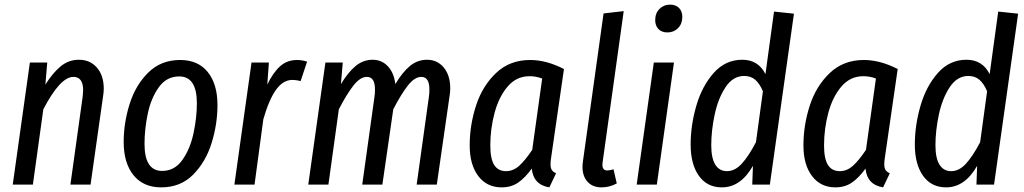

<svg xmlns="http://www.w3.org/2000/svg" viewBox="-20 -797 4421 829"><path d="M428 -414Q428 -399 425 -381L371 0H284L337 -380Q339 -400 339 -407Q339 -465 297 -465Q240 -465 167 -325L122 0H35L109 -527H184L176 -432Q209 -484 243 -511.5Q277 -539 321 -539Q369 -539 398.5 -505Q428 -471 428 -414Z M514 -184Q514 -266 539.5 -347.5Q565 -429 620 -483.5Q675 -538 758 -538Q835 -538 877 -486Q919 -434 919 -343Q919 -262 894 -180.5Q869 -99 814.5 -43.5Q760 12 676 12Q599 12 556.5 -40.5Q514 -93 514 -184ZM830 -351Q830 -467 754 -467Q699 -467 665.5 -420Q632 -373 618 -306Q604 -239 604 -176Q604 -59 680 -59Q734 -59 767.5 -106.5Q801 -154 815.5 -221.5Q830 -289 830 -351Z M1306 -531 1278 -447Q1258 -452 1243 -452Q1202 -452 1171.5 -409Q1141 -366 1117 -282L1079 0H992L1066 -527H1141L1134 -432Q1160 -485 1190 -511.5Q1220 -538 1263 -538Q1283 -538 1306 -531Z M1924 -415Q1924 -400 1921 -382L1866 0H1779L1832 -380Q1834 -392 1834 -411Q1834 -465 1799 -465Q1770 -465 1740.5 -427Q1711 -389 1678 -325L1631 0H1544L1597 -380Q1599 -392 1599 -411Q1599 -465 1564 -465Q1535 -465 1505.5 -427Q1476 -389 1443 -325L1398 0H1311L1385 -527H1460L1452 -434Q1483 -485 1515.5 -512Q1548 -539 1589 -539Q1628 -539 1654.5 -511Q1681 -483 1687 -434Q1718 -486 1750.5 -512.5Q1783 -539 1824 -539Q1868 -539 1896 -505.5Q1924 -472 1924 -415Z M2415 -499 2360 -119Q2357 -101 2357 -88Q2357 -73 2362 -64Q2367 -55 2381 -49L2352 12Q2283 1 2276 -69Q2247 -29 2217 -8.5Q2187 12 2146 12Q2082 12 2045 -37Q2008 -86 2008 -169Q2008 -257 2035.5 -341.5Q2063 -426 2122 -482Q2181 -538 2269 -538Q2339 -538 2415 -499ZM2097 -169Q2097 -111 2114 -84.5Q2131 -58 2165 -58Q2196 -58 2222 -81.5Q2248 -105 2278 -150L2321 -458Q2294 -468 2267 -468Q2210 -468 2172 -423.5Q2134 -379 2115.5 -310Q2097 -241 2097 -169Z M2582 -97 2581 -86Q2581 -61 2602 -61Q2612 -61 2629 -66L2643 -5Q2612 12 2577 12Q2539 12 2517 -12Q2495 -36 2495 -77Q2495 -85 2497 -101L2586 -739L2673 -749Z M2890 -527 2816 0H2729L2803 -527ZM2809 -710Q2809 -740 2827.5 -758.5Q2846 -777 2873 -777Q2898 -777 2912 -762.5Q2926 -748 2926 -724Q2926 -694 2907.5 -675.5Q2889 -657 2862 -657Q2837 -657 2823 -671.5Q2809 -686 2809 -710Z M3408 -738 3304 0H3228L3231 -81Q3178 12 3097 12Q3033 12 2997.5 -38Q2962 -88 2962 -173Q2962 -256 2986.5 -340.5Q3011 -425 3061.5 -482Q3112 -539 3185 -539Q3254 -539 3285 -477L3322 -747ZM3051 -170Q3051 -114 3068.5 -86Q3086 -58 3119 -58Q3153 -58 3182.5 -90Q3212 -122 3244 -183L3274 -403Q3260 -436 3241 -452.5Q3222 -469 3193 -469Q3145 -469 3113 -421Q3081 -373 3066 -303.5Q3051 -234 3051 -170Z M3856 -499 3801 -119Q3798 -101 3798 -88Q3798 -73 3803 -64Q3808 -55 3822 -49L3793 12Q3724 1 3717 -69Q3688 -29 3658 -8.5Q3628 12 3587 12Q3523 12 3486 -37Q3449 -86 3449 -169Q3449 -257 3476.5 -341.5Q3504 -426 3563 -482Q3622 -538 3710 -538Q3780 -538 3856 -499ZM3538 -169Q3538 -111 3555 -84.5Q3572 -58 3606 -58Q3637 -58 3663 -81.5Q3689 -105 3719 -150L3762 -458Q3735 -468 3708 -468Q3651 -468 3613 -423.5Q3575 -379 3556.5 -310Q3538 -241 3538 -169Z M4376 -738 4272 0H4196L4199 -81Q4146 12 4065 12Q4001 12 3965.5 -38Q3930 -88 3930 -173Q3930 -256 3954.5 -340.5Q3979 -425 4029.5 -482Q4080 -539 4153 -539Q4222 -539 4253 -477L4290 -747ZM4019 -170Q4019 -114 4036.5 -86Q4054 -58 4087 -58Q4121 -58 4150.5 -90Q4180 -122 4212 -183L4242 -403Q4228 -436 4209 -452.5Q4190 -469 4161 -469Q4113 -469 4081 -421Q4049 -373 4034 -303.5Q4019 -234 4019 -170Z"/></svg>

Font: Fira Sans Extra Condensed
Style: Italic
Weight: 400
Width: 3
Italic angle: -8°
Designer: Carrois Corporate & Edenspiekermann AG
Foundry: Carrois Corporate GbR & Edenspiekermann AG
Version: Version 4.203